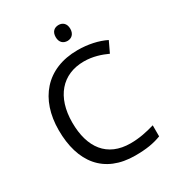

<svg xmlns="http://www.w3.org/2000/svg" viewBox="-216 -1038 1064 1172"><g transform="rotate(-30 316.0 -452.5)"><path d="M381 -915C352 -915 329 -898 329 -859C329 -821 352 -803 381 -803C408 -803 432 -821 432 -859C432 -898 408 -915 381 -915ZM403 -645C467 -645 521 -626 565 -606L601 -682C547 -709 477 -724 404 -724C183 -724 61 -574 61 -358C61 -133 170 10 389 10C468 10 520 1 573 -19V-97C519 -81 464 -69 402 -69C238 -69 156 -180 156 -357C156 -536 250 -645 403 -645Z"/></g></svg>

Font: Noto Sans Gurmukhi UI
Style: Regular
Weight: 400
Designer: Jelle Bosma - Monotype Design Team
Foundry: Monotype Imaging Inc.
Version: Version 2.004